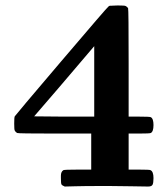

<svg xmlns="http://www.w3.org/2000/svg" viewBox="-20 -489 615 703"><path d="M217 194Q207 190 205 186Q203 182 203 163V154Q203 140 212 134Q217 132 265 132H314V0H180Q47 0 43 -2Q37 -5 34 -11Q32 -14 32 -37Q32 -59 34 -63Q36 -67 204.5 -265Q373 -463 377 -465Q380 -468 383 -468H387Q391 -468 398 -468.5Q405 -469 411 -469Q437 -469 440 -467Q446 -464 449 -459Q451 -455 451 -258V-62H489Q528 -62 532 -60Q542 -55 542 -31Q542 -7 532 -2Q528 0 489 0H451V132H489Q528 132 531 134Q542 139 542 163Q542 181 538.5 187.5Q535 194 522 194Q504 194 459 193Q414 192 378 192Q281 192 256 193ZM325 -62V-320Q179 -148 105 -63L215 -62Z"/></svg>

Font: KaTeX_Math
Style: Bold Italic
Weight: 700
Version: Version 3699957226